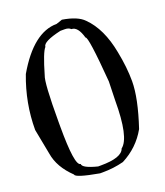

<svg xmlns="http://www.w3.org/2000/svg" viewBox="-251 -1562 1490 1734"><g transform="rotate(-20 494.0 -695.0)"><path d="M497.1 -1386.7Q272.5 -1386.7 81.1 -1056.6Q-12.7 -810.5 -12.7 -552.7L34.2 -308.6Q55.7 -172.9 179.7 -54.7Q179.7 -24.4 404.3 15.6H429.7Q536.1 15.6 632.8 -9.8Q788.1 -89.8 872.1 -239.3Q960.9 -505.9 960.9 -668Q960.9 -800.8 929.7 -957Q884.8 -1196.3 757.8 -1321.3Q699.2 -1382.8 554.7 -1406.2ZM210.9 -552.7Q210.9 -924.8 237.3 -987.3Q295.9 -1190.4 331.1 -1226.6Q331.1 -1276.4 507.8 -1316.4H549.8Q586.9 -1316.4 606.4 -1296.9Q668 -1296.9 700.2 -1181.6Q727.5 -1181.6 762.7 -737.3L757.8 -558.6Q757.8 -199.2 664.1 -128.9Q637.7 -48.8 435.5 -48.8H409.2Q268.6 -84 268.6 -124Q210.9 -124 210.9 -507.8Z"/></g></svg>

Font: Elementary Gothic 
Style: Regular
Weight: 400
Designer: Bill Roach / W.K. Roach
Version: Version 1.00 April 18, 2012, initial release